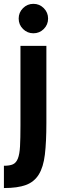

<svg xmlns="http://www.w3.org/2000/svg" viewBox="-34 -780 318 991"><path d="M71.6 -543.4V-132.2Q71.6 -66 69.4 -25.3Q67.2 15.4 58.4 37.9Q49.6 60.4 32.9 68Q16.2 75.6 -13.8 75.6V190.6Q57 190.6 99.7 174.8Q142.4 159 166.1 120.9Q189.8 82.8 197.6 17.9Q205.4 -47 205.4 -145.2V-543.4ZM62.4 -684.2Q62.4 -652.6 84.7 -630.4Q107 -608.2 138.4 -608.2Q169.8 -608.2 192 -630.4Q214.2 -652.6 214.2 -684.2Q214.2 -715.6 192 -737.9Q169.8 -760.2 138.4 -760.2Q107 -760.2 84.7 -737.9Q62.4 -715.6 62.4 -684.2Z"/></svg>

Font: Secuela Light
Style: Regular
Weight: 300
Designer: Fernando Haro
Foundry: deFharo
Version: Version 1.708